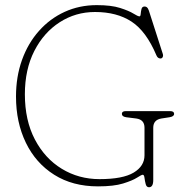

<svg xmlns="http://www.w3.org/2000/svg" viewBox="-20 -732 736 768"><path d="M593 -12Q593 17 576 17Q566 17 562.8 4.5Q559.5 -8 558 -20.5Q556.5 -33 551 -33Q546 -33 527.8 -21.2Q509.5 -9.5 472.2 2Q435 13.5 372 13.5Q270.5 13.5 196.8 -33Q123 -79.5 83.5 -161Q44 -242.5 44 -346Q44 -425.5 68 -492.2Q92 -559 135.8 -608.2Q179.5 -657.5 238.5 -684.5Q297.5 -711.5 367 -711.5Q425 -711.5 460.2 -700.2Q495.5 -689 513.5 -677.8Q531.5 -666.5 538 -666.5Q542 -666.5 542.8 -676.2Q543.5 -686 546 -696Q548.5 -706 558.5 -706Q563.5 -706 567.8 -702.8Q572 -699.5 575.5 -689.5L631 -517Q633.5 -509.5 630.8 -503.8Q628 -498 621.5 -498Q610.5 -498.5 605.5 -511Q565 -607 506.2 -645.5Q447.5 -684 360 -684Q282.5 -684 218.8 -643Q155 -602 117.2 -528Q79.5 -454 79.5 -355Q79.5 -250.5 119.5 -174.2Q159.5 -98 227.2 -56.8Q295 -15.5 378 -15.5Q471 -15.5 514.5 -41.5Q558 -67.5 558 -111V-221Q558 -253.5 525 -258L485 -263Q467.5 -265.5 467.5 -276.5Q467.5 -287.5 483 -287.5H660.5Q676.5 -287.5 676.5 -276.5Q676.5 -266 658 -263L625.5 -258Q593 -252.5 593 -221Z"/></svg>

Font: Fraunces 72pt SuperSoft Thin
Style: Regular
Weight: 100
Version: Version 1.000;[b76b70a41]